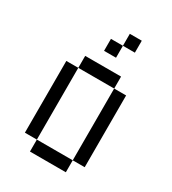

<svg xmlns="http://www.w3.org/2000/svg" viewBox="-170 -779 778 869"><g transform="rotate(30 219.0 -344.0)"><path d="M250 -687.5V-625H312.5V-687.5ZM250 -625H187.5V-562.5H250ZM125 -500V-437.5H312.5V-500ZM312.5 -437.5V-62.5H375V-437.5ZM312.5 -62.5H125V0H312.5ZM125 -62.5V-437.5H62.5V-62.5Z"/></g></svg>

Font: Medodica
Style: Regular
Weight: 400
Version: Version 001.000